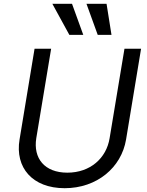

<svg xmlns="http://www.w3.org/2000/svg" viewBox="-20 -986 781 1019"><path d="M640.6 -727.3 561.8 -252.8C544.7 -146.3 458.8 -69.6 337.4 -69.6C215.9 -69.6 155.5 -146.3 172.6 -252.8L251.4 -727.3H163.4L83.8 -245.7C58.9 -96.6 152 12.8 323.2 12.8C494.3 12.8 624.3 -96.6 649.1 -245.7L728.7 -727.3ZM257.8 -965.9 348 -801.1H421.9L362.2 -965.9ZM438.9 -965.9 498.6 -801.1H571.7L545.5 -965.9Z"/></svg>

Font: Margiela Sans
Style: Italic
Weight: 400
Italic angle: -9.39999°
Designer: Stefan Endress, Andreas Faust
Version: Version 1.100;FEAKit 1.0